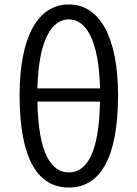

<svg xmlns="http://www.w3.org/2000/svg" viewBox="-20 -829 617 862"><path d="M289 13C426 13 510 -113 510 -401C510 -665 426 -809 289 -809C151 -809 68 -666 68 -401C68 -113 151 13 289 13ZM289 -55C211 -55 152 -137 148 -373H429C425 -137 367 -55 289 -55ZM148 -432C153 -649 212 -742 289 -742C366 -742 424 -649 429 -432Z"/></svg>

Font: Noto Sans KR DemiLight
Style: Regular
Weight: 350
Designer: Ryoko NISHIZUKA 西塚涼子 (kana, bopomofo & ideographs); Paul D. Hunt (Latin, Greek & Cyrillic); Sandoll Communications 산돌커뮤니
Foundry: Adobe
Version: Version 2.004;hotconv 1.0.118;makeotfexe 2.5.65603